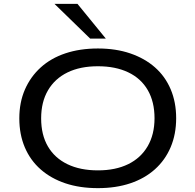

<svg xmlns="http://www.w3.org/2000/svg" viewBox="-20 -965 1012 994"><path d="M487 9Q393 9 318.5 -16Q244 -41 190.5 -88Q137 -135 108.5 -202Q80 -269 80 -352Q80 -435 109 -501.5Q138 -568 191 -616Q244 -664 319 -689Q394 -714 487 -714Q580 -714 654.5 -688.5Q729 -663 782 -616.5Q835 -570 863.5 -503Q892 -436 892 -353Q892 -270 863.5 -203Q835 -136 782 -88.5Q729 -41 654.5 -16Q580 9 487 9ZM487 -83Q578 -83 643.5 -115Q709 -147 744.5 -208Q780 -269 780 -353Q780 -438 745 -498.5Q710 -559 644 -590.5Q578 -622 487 -622Q395 -622 329.5 -590Q264 -558 228.5 -497.5Q193 -437 193 -352Q193 -267 228 -207Q263 -147 329 -115Q395 -83 487 -83ZM447 -765 262 -945H381L528 -765Z"/></svg>

Font: Nunito Sans 10pt Expanded Medium
Style: Regular
Weight: 500
Width: 7
Designer: Vernon Adams
Foundry: Vernon Adams
Version: Version 3.101;gftools[0.9.27]